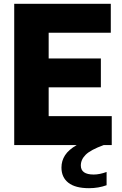

<svg xmlns="http://www.w3.org/2000/svg" viewBox="-20 -760 638 1006"><path d="M403.5 107Q403.5 154.5 471 154.5Q501.5 154.5 538.5 141V210.5Q495.5 226 446.5 226Q374.5 226 338.2 197.5Q302 169 302 118Q302 82.5 320.8 53.5Q339.5 24.5 382 0H54.5V-740H560.5V-588.5H235V-453.5H508.5V-302.5H235V-151.5H565.5V0H523.5Q455 25 429.2 50.5Q403.5 76 403.5 107Z"/></svg>

Font: Encode Sans Semi Condensed ExBd
Style: Regular
Weight: 800
Width: 4
Designer: Multiple Designers
Foundry: Impallari Type
Version: Version 2.000